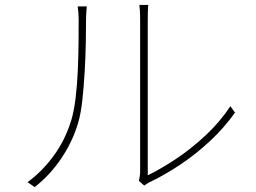

<svg xmlns="http://www.w3.org/2000/svg" viewBox="-20 -756 1040 781"><path d="M545 -20Q547 -29 548.5 -39Q550 -49 550 -59Q550 -67 550 -102Q550 -137 550 -189.5Q550 -242 550 -303Q550 -364 550 -425.5Q550 -487 550 -539.5Q550 -592 550 -628Q550 -664 550 -674Q550 -697 549 -711.5Q548 -726 547 -736H583Q582 -726 581.5 -711.5Q581 -697 581 -674Q581 -664 581 -625.5Q581 -587 581 -530Q581 -473 581 -407Q581 -341 581 -277Q581 -213 581 -160Q581 -107 581 -75Q581 -43 581 -43Q633 -68 695 -109Q757 -150 816 -205Q875 -260 917 -324L936 -298Q891 -235 834 -182Q777 -129 715 -87.5Q653 -46 593 -17Q584 -13 577.5 -8.5Q571 -4 567 -1ZM92 -15Q152 -59 198.5 -122.5Q245 -186 270 -267Q281 -304 287.5 -357.5Q294 -411 296.5 -470Q299 -529 299.5 -583.5Q300 -638 300 -677Q300 -691 299 -704Q298 -717 296 -730H333Q332 -721 331.5 -712Q331 -703 330.5 -694.5Q330 -686 330 -677Q330 -638 329 -582.5Q328 -527 324.5 -465.5Q321 -404 315 -349Q309 -294 298 -257Q276 -181 229.5 -112Q183 -43 121 5Z"/></svg>

Font: Noto Sans SC Thin
Style: Regular
Weight: 100
Designer: Ryoko NISHIZUKA 西塚涼子 (kana, bopomofo & ideographs); Paul D. Hunt (Latin, Greek & Cyrillic); Sandoll Communications 산돌커뮤니
Foundry: Adobe
Version: Version 2.004-H2;hotconv 1.0.118;makeotfexe 2.5.65603